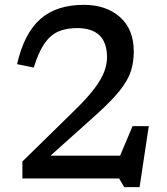

<svg xmlns="http://www.w3.org/2000/svg" viewBox="-20 -737 690 793"><path d="M594.5 -216 556.5 36H493L472 0H72.5V-70L291 -284Q343.5 -335.5 371.8 -373.8Q400 -412 411 -442.2Q422 -472.5 422 -500.5Q422 -621 298 -621Q252 -621 219.2 -606Q186.5 -591 162.5 -555.5Q138.5 -520 119.5 -458L50.5 -472Q79.5 -599 146.2 -658Q213 -717 326 -717Q418.5 -717 475.5 -666.5Q532.5 -616 532.5 -524Q532.5 -480.5 520.5 -443Q508.5 -405.5 475 -363.2Q441.5 -321 376 -262L188.5 -94H476L527.5 -216Z"/></svg>

Font: Newsreader Caption
Style: Regular
Weight: 400
Designer: Hugues Gentile
Foundry: Production Type
Version: Version 1.001